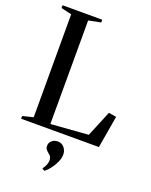

<svg xmlns="http://www.w3.org/2000/svg" viewBox="-179 -836 926 1181"><g transform="rotate(20 284.5 -245.5)"><path d="M19 0V-18L88.5 -35V-709L19.5 -725V-743H279.5V-725L199.5 -709L199 -31L444 -49.5L514 -219L564 -210.5L528 0ZM338 119Q338 143 326 169.2Q314 195.5 296.8 217.8Q279.5 240 263.5 252H262.5L247.5 243.5V240.5Q260 224.5 265.5 208.5Q271 192.5 271 182.5Q271 172 267.2 161.8Q263.5 151.5 248.5 140.5Q238.5 133 232 124Q225.5 115 225.5 101.5Q225.5 88 232.5 77.5Q239.5 67 251.2 60.5Q263 54 277 54H280Q305 54 321.5 73Q338 92 338 119Z"/></g></svg>

Font: Merriweather 144pt
Style: Regular
Weight: 400
Version: Version 2.100